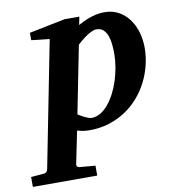

<svg xmlns="http://www.w3.org/2000/svg" viewBox="-177 -573 799 865"><g transform="rotate(-10 222.5 -140.5)"><path d="M369.1 -307.1Q369.1 -328.1 367.2 -349.9Q365.2 -371.6 358.9 -389.4Q352.5 -407.2 340.6 -418.7Q328.6 -430.2 309.1 -430.2Q298.3 -430.2 285.9 -424.3Q273.4 -418.5 261 -409.9Q248.5 -401.4 237.5 -392.1Q226.6 -382.8 219.2 -376L158.2 -67.9Q164.1 -64 171.9 -59.3Q179.7 -54.7 188 -50.8Q196.3 -46.9 204.3 -43.9Q212.4 -41 219.2 -41Q240.2 -41 259.5 -52.5Q278.8 -64 295.4 -84Q312 -104 325.7 -130.1Q339.4 -156.2 348.9 -186Q358.4 -215.8 363.8 -246.8Q369.1 -277.8 369.1 -307.1ZM508.8 -311Q508.8 -271 499 -231.4Q489.3 -191.9 470.9 -156Q452.6 -120.1 425.8 -89.4Q398.9 -58.6 364.7 -36.1Q330.6 -13.7 289.1 -0.7Q247.6 12.2 200.2 12.2Q181.6 12.2 167.7 9.5Q153.8 6.8 144 3.9L113.8 151.9Q112.3 158.7 116.5 163.3Q120.6 168 128.9 168Q135.7 168.5 146 169.4Q154.8 170.4 167.7 171.4Q180.7 172.4 198.2 173.8V219.2H-96.2V173.8Q-88.4 172.9 -77.9 172.4Q-67.4 171.9 -58.1 170.9Q-47.4 169.9 -36.1 168.9Q-28.3 168 -24.4 163.3Q-20.5 158.7 -19 151.9L94.2 -423.8L11.2 -433.1V-466.8L175.8 -500H243.2L235.8 -462.9Q243.7 -467.3 256.1 -473.6Q268.6 -480 284.2 -485.8Q299.8 -491.7 317.9 -495.8Q335.9 -500 356 -500Q395.5 -500 424.3 -483.2Q453.1 -466.3 471.9 -439.5Q490.7 -412.6 499.8 -378.9Q508.8 -345.2 508.8 -311Z"/></g></svg>

Font: Charis SIL Phon
Style: Bold Italic
Weight: 700
Italic angle: -11°
Foundry: SIL International
Version: Version 5.000